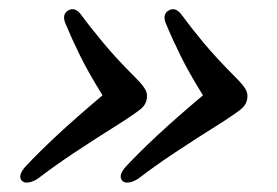

<svg xmlns="http://www.w3.org/2000/svg" viewBox="-20 -447 594 412"><path d="M509.5 -230.5Q506.5 -220 496 -211.8Q485.5 -203.5 461 -187.5Q396.5 -147 353.8 -118.5Q311 -90 276.5 -63.5Q266.5 -57 257 -55.5Q247.5 -54 242.5 -59Q232.5 -70 250.5 -90Q279 -120.5 318.5 -157.2Q358 -194 415.5 -242.5Q385 -291.5 366.8 -328.8Q348.5 -366 336 -396.5Q328 -415.5 341 -424Q355 -433 368 -417.5Q390 -387.5 417.2 -354.8Q444.5 -322 488 -278.5Q504 -262.5 508.5 -252.5Q513 -242.5 509.5 -230.5ZM294 -230.5Q291 -220 280.5 -211.8Q270 -203.5 245.5 -187.5Q181 -147 138.2 -118.5Q95.5 -90 61 -63.5Q51 -57 41.5 -55.5Q32 -54 27 -59Q17 -70 35 -90Q63.5 -120.5 103 -157.2Q142.5 -194 200 -242.5Q169.5 -291.5 151.2 -328.8Q133 -366 120.5 -396.5Q112.5 -415.5 125.5 -424Q139.5 -433 152.5 -417.5Q174.5 -387.5 201.8 -354.8Q229 -322 272.5 -278.5Q288.5 -262.5 293 -252.5Q297.5 -242.5 294 -230.5Z"/></svg>

Font: Fraunces 9pt Soft
Style: Italic
Weight: 400
Italic angle: -16°
Version: Version 1.000;[0bf87f6ff]